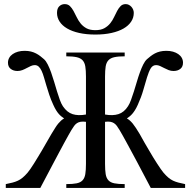

<svg xmlns="http://www.w3.org/2000/svg" viewBox="-20 -919 934 939"><path d="M717.3 0Q682.1 -66.9 651.9 -124Q638.7 -148.4 625.5 -173.1Q612.3 -197.8 600.6 -219.2Q588.9 -240.7 579.6 -257.3Q570.3 -273.9 564.9 -282.7Q557.6 -294.9 551.3 -303.5Q544.9 -312 537.1 -316.9Q529.3 -321.8 519 -323.5Q508.8 -325.2 493.7 -323.2V-117.7Q493.7 -86.9 496.8 -67.6Q500 -48.3 510 -37.4Q520 -26.4 539.1 -22.5Q558.1 -18.6 589.8 -18.6V0H304.2V-18.6Q335.9 -18.6 355 -22.5Q374 -26.4 384 -37.4Q394 -48.3 397.2 -67.6Q400.4 -86.9 400.4 -117.7V-323.2Q385.3 -325.2 374.8 -323.5Q364.3 -321.8 356.7 -316.9Q349.1 -312 342.8 -303.5Q336.4 -294.9 329.1 -282.7Q323.7 -273.9 314.5 -257.3Q305.2 -240.7 293.5 -219.2Q281.7 -197.8 268.8 -173.1Q255.9 -148.4 242.7 -124Q212.4 -66.9 177.2 0H8.3V-18.6Q27.3 -22.5 41.5 -26.1Q55.7 -29.8 67.6 -35.4Q79.6 -41 90.8 -50.3Q102.1 -59.6 114.7 -74.2Q120.6 -81.1 128.7 -92.8Q136.7 -104.5 146 -119.1Q155.3 -133.8 165 -150.1Q174.8 -166.5 184.6 -182.6Q207 -220.2 231.4 -263.7Q242.2 -281.2 250 -293.7Q257.8 -306.2 264.9 -314.7Q272 -323.2 278.6 -329.1Q285.2 -335 293.5 -339.8Q286.1 -344.7 279.8 -349.9Q273.4 -355 267.1 -362.3Q260.7 -369.6 254.4 -379.9Q248 -390.1 240.7 -406.2Q229 -431.2 220.9 -455.6Q212.9 -480 206.5 -501.5Q200.2 -522.9 194.8 -541.3Q189.5 -559.6 183.3 -572.8Q177.2 -585.9 169.2 -593.3Q161.1 -600.6 149.9 -600.6Q140.6 -600.6 130.9 -596.2Q121.1 -591.8 110.8 -586.2Q100.6 -580.6 89.4 -576.2Q78.1 -571.8 65.4 -571.8Q45.9 -571.8 32.5 -582Q19 -592.3 19 -612.3Q19 -625.5 25.1 -636.2Q31.2 -647 42.2 -654.5Q53.2 -662.1 68.1 -666.3Q83 -670.4 100.1 -670.4Q117.7 -670.4 131.3 -667Q145 -663.6 156.2 -657.7Q167.5 -651.9 177 -644.5Q186.5 -637.2 195.3 -629.4Q205.1 -620.6 213.6 -603.5Q222.2 -586.4 230 -564.7Q237.8 -543 244.9 -518.8Q252 -494.6 258.8 -472.2Q265.6 -449.7 272.7 -430.4Q279.8 -411.1 287.6 -399.4Q307.6 -369.6 335 -360.8Q362.3 -352.1 400.4 -358.9V-544.4Q400.4 -574.7 397.2 -594Q394 -613.3 383.8 -624.3Q373.5 -635.3 354.5 -639.4Q335.4 -643.6 304.2 -643.6V-662.1H589.8V-643.6Q558.6 -643.6 539.6 -639.4Q520.5 -635.3 510.3 -624.3Q500 -613.3 496.8 -594Q493.7 -574.7 493.7 -544.4V-358.9Q531.2 -352.1 559.1 -360.8Q586.9 -369.6 606 -399.4Q613.8 -411.1 620.8 -430.4Q627.9 -449.7 635 -472.2Q642.1 -494.6 649.2 -518.8Q656.2 -543 664.1 -564.7Q671.9 -586.4 680.4 -603.5Q689 -620.6 698.7 -629.4Q707.5 -637.2 717 -644.5Q726.6 -651.9 737.5 -657.7Q748.5 -663.6 762.5 -667Q776.4 -670.4 793.9 -670.4Q811.5 -670.4 826.2 -666.3Q840.8 -662.1 851.8 -654.5Q862.8 -647 868.9 -636.2Q875 -625.5 875 -612.3Q875 -592.3 861.8 -582Q848.6 -571.8 828.6 -571.8Q815.9 -571.8 804.7 -576.2Q793.5 -580.6 783 -586.2Q772.5 -591.8 762.7 -596.2Q752.9 -600.6 743.7 -600.6Q726.6 -600.6 717 -584.5Q707.5 -568.4 699.2 -541.3Q690.9 -514.2 680.9 -479Q670.9 -443.8 653.8 -406.2Q646.5 -390.1 639.9 -379.9Q633.3 -369.6 627 -362.3Q620.6 -355 614.3 -349.9Q607.9 -344.7 600.6 -339.8Q608.9 -335 615.5 -329.1Q622.1 -323.2 629.2 -314.7Q636.2 -306.2 644.3 -293.7Q652.3 -281.2 663.1 -263.7Q687 -220.2 709.5 -182.6Q718.8 -166.5 728.8 -150.1Q738.8 -133.8 748.3 -119.1Q757.8 -104.5 765.9 -92.8Q773.9 -81.1 779.8 -74.2Q792.5 -59.6 803.5 -50.3Q814.5 -41 826.4 -35.4Q838.4 -29.8 852.5 -26.1Q866.7 -22.5 885.3 -18.6V0ZM634.3 -856Q634.3 -832.5 621.3 -813Q608.4 -793.5 584.2 -779.5Q560.1 -765.6 525.1 -757.8Q490.2 -750 446.3 -750Q402.3 -750 367.4 -757.8Q332.5 -765.6 308.3 -779.8Q284.2 -793.9 271.5 -813.5Q258.8 -833 258.8 -856Q258.8 -877.9 270 -888.4Q281.2 -898.9 296.4 -898.9Q312 -898.9 321.8 -889.4Q331.5 -879.9 339.4 -865.7Q347.2 -851.6 355 -835.2Q362.8 -818.8 374 -804.7Q385.3 -790.5 402.3 -781Q419.4 -771.5 446.3 -771.5Q473.1 -771.5 490.2 -781Q507.3 -790.5 518.8 -804.7Q530.3 -818.8 537.8 -835.2Q545.4 -851.6 553 -865.7Q560.5 -879.9 570.1 -889.4Q579.6 -898.9 594.7 -898.9Q603 -898.9 610.1 -895.3Q617.2 -891.6 622.6 -885.7Q627.9 -879.9 631.1 -872.1Q634.3 -864.3 634.3 -856Z"/></svg>

Font: Doulos SIL CyrE
Style: Regular
Weight: 400
Designer: Walt Agee, Victor Gaultney, Peter Martin, Debbi Hosken, Becca Hirsbrunner
Foundry: SIL International
Version: Version 5.000